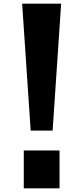

<svg xmlns="http://www.w3.org/2000/svg" viewBox="-20 -1020 451 1040"><path d="M146.2 -312.5H265L311.2 -1000H100ZM108.8 0H302.5V-205H108.8Z"/></svg>

Font: Basalte Marquee
Style: Regular
Weight: 400
Designer: Ange Degheest & Benjamin Gomez & Eugénie Bidaut
Foundry: Velvetyne Type Foundry
Version: Version 1.000;FEAKit 1.0